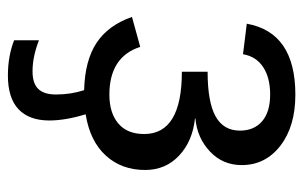

<svg xmlns="http://www.w3.org/2000/svg" viewBox="-164 -414 786 498"><g transform="rotate(90 229.0 -165.0)"><path d="M84.5 127Q127 143.6 165 143.6Q196.3 143.6 210.7 128.7Q225.1 113.8 225.1 83Q225.1 44.4 213.9 9.8Q136.7 7.8 91.1 -22.5Q45.4 -52.7 23.9 -114.3L101.6 -135.7Q127.4 -55.7 225.6 -55.7Q272.5 -55.7 300 -78.6Q327.6 -101.6 327.6 -146Q327.6 -243.7 166 -243.7V-310.5Q244.6 -310.5 281.7 -331.1Q318.8 -351.6 318.8 -394.5Q318.8 -430.7 294.7 -451.7Q270.5 -472.7 225.1 -472.7Q181.6 -472.7 154.1 -454.6Q126.5 -436.5 120.6 -402.3L41.5 -412.1Q64 -538.1 225.6 -538.1Q307.6 -538.1 357.9 -499.3Q408.2 -460.4 408.2 -398.9Q408.2 -349.6 372.8 -316.4Q337.4 -283.2 287.1 -278.8V-277.8Q346.2 -271.5 383.5 -236.6Q420.9 -201.7 420.9 -148.4Q420.9 -87.4 383.5 -46.4Q346.2 -5.4 276.4 5.9Q292.5 58.1 292.5 100.1Q292.5 152.3 263.4 179.9Q234.4 207.5 175.8 207.5Q125.5 207.5 84.5 191.4Z"/></g></svg>

Font: Arial
Style: Regular
Weight: 400
Designer: Steve Matteson
Foundry: Ascender Corporation
Version: Version 2.00.3